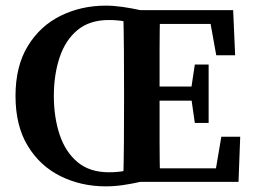

<svg xmlns="http://www.w3.org/2000/svg" viewBox="-20 -645 899 681"><path d="M171 -305Q171 -229 191.5 -167.5Q212 -106 255 -70Q298 -34 366 -34Q397 -34 423 -39Q449 -44 478 -59V0Q447 7 416 11.5Q385 16 355 16Q268 16 195 -20Q122 -56 78.5 -127.5Q35 -199 35 -305Q35 -410 78.5 -481.5Q122 -553 195 -589Q268 -625 355 -625Q383 -625 414.5 -620.5Q446 -616 478 -609V-550Q449 -564 423 -569Q397 -574 366 -574Q298 -574 255 -538.5Q212 -503 191.5 -441.5Q171 -380 171 -305ZM420 -285V-323Q420 -395 419.5 -466.5Q419 -538 417 -609H548Q546 -539 546 -467.5Q546 -396 546 -323V-292Q546 -215 546 -143Q546 -71 548 0H417Q419 -69 419.5 -140.5Q420 -212 420 -285ZM657 -307V-323L671 -416H720V-209H671ZM687 -338V-288H483V-338ZM747 -449 727 -560H483V-609H807L814 -449ZM765 -160H832L826 0H483V-48H746Z"/></svg>

Font: Lisu Bosa ExtraBold
Style: Regular
Weight: 800
Designer: David Morse, Annie Olsen, Victor Gaultney, Frank Grießhammer (Latin)
Foundry: SIL International
Version: Version 2.000